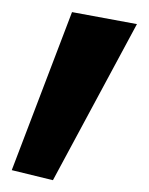

<svg xmlns="http://www.w3.org/2000/svg" viewBox="-29 -159 252 325"><path d="M-9.1 129 60.6 146 202.8 -118.2 92.9 -138.5Z"/></svg>

Font: Hussar
Style: BdSuprConOblThree
Weight: 700
Foundry: Cannot Into Space Fonts
Version: Version 2.00